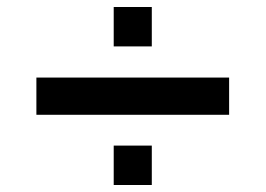

<svg xmlns="http://www.w3.org/2000/svg" viewBox="-20 -548 767 554"><path d="M308.1 -414.1V-527.8H418V-414.1ZM85 -216.8V-324.2H641.1V-216.8ZM308.1 -14.2V-127.9H418V-14.2Z"/></svg>

Font: Archivo Expanded
Style: Bold
Weight: 700
Width: 7
Designer: Hector Gatti
Foundry: Omnibus-Type
Version: Version 2.001